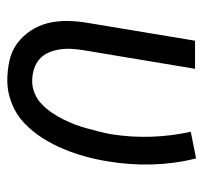

<svg xmlns="http://www.w3.org/2000/svg" viewBox="-36 -528 571 540"><g transform="rotate(90 250.0 -257.5)"><path d="M207 8Q178 8 150.5 2Q123 -4 102 -19.5Q81 -35 66 -57.5Q51 -80 44.5 -106.5Q38 -133 38.5 -162Q39 -191 44 -219L94 -520H173L121 -208Q118 -191 117 -173.5Q116 -156 118.5 -139.5Q121 -123 127.5 -108Q134 -93 146 -82.5Q158 -72 174 -67Q190 -62 208 -62Q225 -62 242 -69Q259 -76 272.5 -89Q286 -102 296.5 -117.5Q307 -133 315 -149Q323 -165 329.5 -182Q336 -199 340.5 -216Q345 -233 349.5 -250Q354 -267 357 -284Q366 -341 364 -398Q362 -455 350 -508L425 -523Q440 -464 442 -400.5Q444 -337 433 -273Q428 -242 419.5 -211Q411 -180 398.5 -150Q386 -120 368 -91.5Q350 -63 326 -40Q302 -17 270 -4.5Q238 8 207 8Z"/></g></svg>

Font: Iosevka Oblique
Style: Regular
Weight: 400
Italic angle: -9°
Monospace: yes
Designer: Belleve Invis
Foundry: Belleve Invis
Version: Version 32.5.0; ttfautohint (v1.8.4)